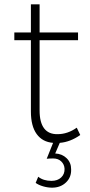

<svg xmlns="http://www.w3.org/2000/svg" viewBox="-20 -657 412 883"><path d="M45.9 -472.2V-507.8H122.1V-637.2H162.1V-507.8H338.9V-472.2H162.1V-148.9Q162.1 -93.8 183.1 -66.4Q204.1 -39.1 245.1 -40Q291 -40 333 -69.8L349.1 -36.1Q303.2 -3.9 254.9 0L233.9 48.8Q265.6 50.3 286.4 70.6Q307.1 90.8 307.1 121.1Q308.6 158.2 283.4 182.1Q258.3 206.1 219.2 206.1Q199.7 206.1 178.5 200Q157.2 193.8 144 184.1L155.8 155.8Q179.2 174.8 216.8 174.8Q244.6 174.8 261.2 159.2Q277.8 143.6 276.9 119.1Q275.9 99.1 261.7 85.4Q247.6 71.8 225.1 71.8Q203.6 71.8 194.8 73.2L224.1 0Q175.3 -3.9 148.7 -40.5Q122.1 -77.1 122.1 -144V-472.2Z"/></svg>

Font: Trueno UltraLight
Style: Regular
Weight: 250
Designer: Julieta Ulanovsky
Foundry: Julieta Ulanovsky
Version: Version 3.001b | FøM Fix